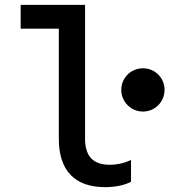

<svg xmlns="http://www.w3.org/2000/svg" viewBox="-20 -760 697 790"><path d="M330 -189V-740H65V-642H222V-189C222 -59 287 10 412 10C452 10 490 3 519 -12V-102C490 -88 460 -82 432 -82C363 -82 330 -117 330 -189ZM479 -390C479 -341 519 -301 568 -301C618 -301 657 -341 657 -390C657 -440 618 -479 568 -479C519 -479 479 -440 479 -390Z"/></svg>

Font: CommitMono
Style: 600Regular
Weight: 600
Monospace: yes
Designer: Eigil Nikolajsen
Foundry: Eigil Nikolajsen
Version: Version 1.143